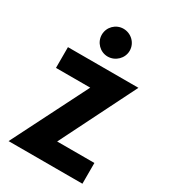

<svg xmlns="http://www.w3.org/2000/svg" viewBox="-201 -929 912 1029"><g transform="rotate(30 255.5 -415.0)"><path d="M253.9 -657.7C301.8 -657.7 341.3 -696.8 341.3 -743.7C341.3 -791.5 301.8 -829.6 253.9 -829.6C207 -829.6 168.5 -791.5 168.5 -743.7C168.5 -696.8 207 -657.7 253.9 -657.7ZM481 -595.2H44.9V-466.8H256.8L21 0H478V-128.4H247.6Z"/></g></svg>

Font: Now Black
Style: Regular
Weight: 400
Designer: Alfredo Marco Pradil
Foundry: Alfredo Marco Pradil
Version: Version 1.200;hotconv 1.0.109;makeotfexe 2.5.65596